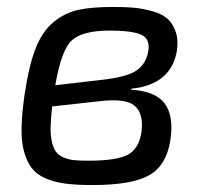

<svg xmlns="http://www.w3.org/2000/svg" viewBox="-20 -519 586 552"><path d="M358 -264 357 -261Q427 -257 453.5 -221.5Q480 -186 470 -117Q459 -44 409.5 -15.5Q360 13 246 13Q201 13 169 9Q137 5 111.5 -6Q86 -17 71.5 -35.5Q57 -54 49 -83.5Q41 -113 42 -153.5Q43 -194 51 -249Q63 -330 82 -379Q101 -428 133.5 -455Q166 -482 204.5 -490.5Q243 -499 306 -499Q339 -499 363 -497Q387 -495 415.5 -487.5Q444 -480 460.5 -466Q477 -452 485.5 -426.5Q494 -401 487 -365Q467 -275 358 -264ZM139 -274 269 -289Q342 -297 369.5 -314.5Q397 -332 405 -365Q414 -404 389.5 -417.5Q365 -431 295 -431Q217 -431 186.5 -403Q156 -375 139 -274ZM266 -228 130 -213Q126 -177 125.5 -152.5Q125 -128 129.5 -110Q134 -92 141.5 -82Q149 -72 163.5 -66Q178 -60 194 -58.5Q210 -57 236 -57Q314 -57 347 -74Q380 -91 387 -141Q393 -193 367 -215Q341 -237 266 -228Z"/></svg>

Font: Exo 2.0
Style: Italic
Weight: 400
Italic angle: -8°
Designer: Natanael Gama
Version: Version 1.001;PS 001.001;hotconv 1.0.70;makeotf.lib2.5.58329